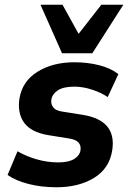

<svg xmlns="http://www.w3.org/2000/svg" viewBox="-20 -780 544 811"><path d="M12 0ZM219 11Q154 11 100 -3Q46 -17 12 -41L54 -141Q90 -120 135 -107Q180 -94 226 -94Q269 -94 292.5 -108Q316 -122 320 -145Q326 -187 272 -195L185 -209Q112 -221 82.5 -261Q53 -301 62 -363Q74 -437 138.5 -477Q203 -517 294 -517Q350 -517 399 -504.5Q448 -492 480 -467L435 -370Q407 -389 368.5 -401.5Q330 -414 294 -414Q248 -414 224.5 -398.5Q201 -383 197 -360Q194 -341 204.5 -327Q215 -313 241 -309L329 -295Q474 -272 454 -145Q442 -68 377 -28.5Q312 11 219 11ZM242 -555 151 -760H244L312 -637L408 -760H501L370 -555Z"/></svg>

Font: Winston
Style: Bold Italic
Weight: 700
Italic angle: -9°
Designer: Original fonts by Vernon Adams / Changes by Cristiano Sobral
Foundry: Original fonts by Vernon Adams / Changes by Cristiano Sobral
Version: Version 2.503;July 17, 2020;FontCreator 13.0.0.2655 64-bit